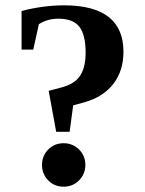

<svg xmlns="http://www.w3.org/2000/svg" viewBox="-20 -682 540 716"><path d="M217.3 14.2Q183.1 14.2 159.9 -9.3Q136.7 -32.7 136.7 -66.9Q136.7 -101.1 159.9 -124.5Q183.1 -147.9 217.3 -147.9Q251 -147.9 274.7 -124.5Q298.3 -101.1 298.3 -66.9Q298.3 -33.2 274.9 -9.5Q251.5 14.2 217.3 14.2ZM239.7 -190.4H189.5L161.6 -343.3L208 -355.5Q258.8 -368.7 279.1 -400.1Q299.3 -431.6 299.3 -485.4Q299.3 -552.2 275.9 -582.3Q252.4 -612.3 197.8 -612.3Q156.7 -612.3 125 -591.8L104 -497.1H60.5V-641.1Q141.6 -662.1 218.8 -662.1Q440.4 -662.1 440.4 -488.8Q440.4 -418 402.6 -369.1Q364.7 -320.3 295.4 -300.8L252.9 -289.1Z"/></svg>

Font: Liberation Serif
Style: Bold
Weight: 700
Designer: Steve Matteson
Foundry: Ascender Corporation
Version: Version 2.1.5